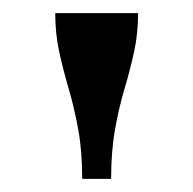

<svg xmlns="http://www.w3.org/2000/svg" viewBox="-20 -730 294 292"><path d="M190 -710H64Q64 -679 70 -651.5Q76 -624 84.5 -595Q93 -566 99 -533Q105 -500 105 -458H149Q149 -500 155 -533.5Q161 -567 169.5 -595.5Q178 -624 184 -651.5Q190 -679 190 -710Z"/></svg>

Font: Roboto Serif 120pt Expanded SemiBold
Style: Regular
Weight: 600
Width: 7
Designer: Greg Gazdowicz
Foundry: Commercial Type
Version: Version 1.008